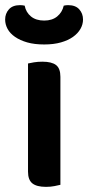

<svg xmlns="http://www.w3.org/2000/svg" viewBox="-41 -720 343 747"><path d="M194 -1Q186 1 171 4Q156 7 138 7Q102 7 85 -6.5Q68 -20 68 -52V-473Q76 -475 91 -477.5Q106 -480 124 -480Q160 -480 177 -467Q194 -454 194 -421ZM131 -640Q162 -640 181.5 -656Q201 -672 207 -698Q212 -699 215.5 -699.5Q219 -700 224 -700Q253 -700 267.5 -683.5Q282 -667 282 -644Q282 -625 272 -607.5Q262 -590 243 -576.5Q224 -563 196 -555Q168 -547 131 -547Q93 -547 65 -555Q37 -563 17.5 -576.5Q-2 -590 -11.5 -607.5Q-21 -625 -21 -644Q-21 -667 -6.5 -683.5Q8 -700 37 -700Q42 -700 46 -699.5Q50 -699 55 -698Q60 -672 79.5 -656Q99 -640 131 -640Z"/></svg>

Font: Baloo Paaji 2 SemiBold
Style: Regular
Weight: 600
Designer: Shuchita Grover, Noopur Datye and Ek Type
Foundry: Ek Type
Version: Version 1.640;hotconv 1.0.111;makeotfexe 2.5.65597; ttfautoh